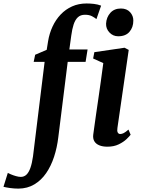

<svg xmlns="http://www.w3.org/2000/svg" viewBox="-146 -835 812 1106"><path d="M131 -597.5Q138.5 -643 156.8 -682.2Q175 -721.5 203.5 -751.5Q232 -781.5 269.5 -798.2Q307 -815 352.5 -815Q373.5 -815 395.2 -812.5Q417 -810 436.5 -802.5L409.5 -725Q400 -733 384 -741.5Q368 -750 343.5 -750Q318 -750 302.5 -735.5Q287 -721 278.2 -694.2Q269.5 -667.5 264.5 -630L253.5 -550H358.5L347 -478.5H244L190 -45.5Q183 14.5 165.5 68Q148 121.5 119.8 162.5Q91.5 203.5 51.8 227.2Q12 251 -39.5 251.5Q-64.5 251.5 -88.8 248Q-113 244.5 -126 241L-101 161Q-97 163.5 -83.5 169.2Q-70 175 -54 179.5Q-38 184 -26.5 184Q-7 184 6.5 171Q20 158 29.2 131.8Q38.5 105.5 44 66.5L111 -478.5H48L56.5 -519.5L123 -548ZM472.5 10Q445 10 425.8 2Q406.5 -6 397.5 -21.2Q388.5 -36.5 391 -58.5Q393.5 -78 398 -109.5Q402.5 -141 408.2 -181.8Q414 -222.5 421 -269.5Q428 -316.5 435 -367.8Q442 -419 449 -471.5L390.5 -498L397.5 -534.5L571.5 -560L595.5 -547.5L530.5 -98.5Q527.5 -80.5 532.2 -71.8Q537 -63 546.5 -63Q556 -63 566.8 -68.5Q577.5 -74 594 -88.5L606.5 -59Q600 -50 582.8 -33.5Q565.5 -17 537.8 -3.5Q510 10 472.5 10ZM535 -626Q505 -626 484.5 -647.8Q464 -669.5 465 -699Q467 -735.5 489.5 -760.8Q512 -786 550.5 -786Q584.5 -786 603.5 -764.8Q622.5 -743.5 622 -716Q622 -678 600 -652Q578 -626 535 -626Z"/></svg>

Font: Merriweather 36pt
Style: Bold Italic
Weight: 700
Italic angle: -7.8°
Version: Version 2.101